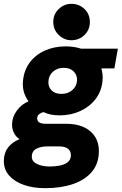

<svg xmlns="http://www.w3.org/2000/svg" viewBox="-72 -750 635 1002"><path d="M163 232Q101 232 52.5 215Q4 198 -24 166.5Q-52 135 -52 90Q-52 49 -30.5 20.5Q-9 -8 30 -24Q11 -36 1 -56Q-9 -76 -9 -98Q-9 -139 16 -173Q41 -207 77 -221Q60 -244 52.5 -270.5Q45 -297 48 -328Q53 -383 83 -423.5Q113 -464 162 -486Q211 -508 271 -508Q315 -508 351 -496H543L525 -393H457Q461 -379 463 -362.5Q465 -346 463 -328Q458 -274 427 -233.5Q396 -193 347 -170.5Q298 -148 239 -148Q215 -148 194 -152Q173 -156 155 -165Q142 -162 132 -154Q122 -146 122 -132Q122 -104 167 -104H273Q353 -104 398.5 -65.5Q444 -27 444 38Q444 103 408 146Q372 189 309 210.5Q246 232 163 232ZM187 119Q212 119 237.5 114.5Q263 110 280.5 97Q298 84 298 59Q298 39 283 26.5Q268 14 236 14H174Q141 14 117.5 26.5Q94 39 94 68Q94 93 121.5 106Q149 119 187 119ZM249 -260Q282 -260 304.5 -279Q327 -298 330 -328Q332 -357 313 -376.5Q294 -396 261 -396Q227 -396 205 -376.5Q183 -357 181 -328Q178 -298 196.5 -279Q215 -260 249 -260ZM300 -540Q263 -540 234.5 -567.5Q206 -595 206 -635Q206 -676 234.5 -703Q263 -730 300 -730Q341 -730 369 -703Q397 -676 397 -635Q397 -595 369 -567.5Q341 -540 300 -540Z"/></svg>

Font: Rethink Sans ExtraBold
Style: Italic
Weight: 800
Italic angle: -10°
Designer: The Rethink Sans project authors (Hans Thiessen). DM Sans designed by Colophon Foundry.
Foundry: Rethink Communications LLC
Version: Version 1.001